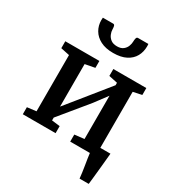

<svg xmlns="http://www.w3.org/2000/svg" viewBox="-229 -949 1154 1263"><g transform="rotate(30 348.0 -317.0)"><path d="M573 180Q571.5 161 568 136.8Q564.5 112.5 560.5 87.2Q556.5 62 552.8 39.2Q549 16.5 547.5 0L504 -63.5H667Q665.5 -45 663 -20.5Q660.5 4 658 31.5Q655.5 59 652.5 86.5Q649.5 114 647.2 138.2Q645 162.5 642.5 180ZM38 0V-53.5L106.5 -62V-489L40 -503V-555.5H299V-503L225 -489V-166L293 -250L471 -470.5V-489L405 -503V-555.5H655.5V-503L590 -489V-62L658.5 -53.5V0H398V-53.5L471 -62V-390.5L399.5 -295L225 -82.5V-61L287 -53.5V0ZM255 -813.5Q265 -813.5 267.5 -801.5Q270 -789.5 270 -777.5Q270 -761.5 277.8 -742.5Q285.5 -723.5 303 -710Q320.5 -696.5 351 -696.5Q380 -696.5 397 -710Q414 -723.5 421 -742.5Q428 -761.5 428 -777.5Q428 -789.5 430.8 -801.5Q433.5 -813.5 443.5 -813.5H522Q522.5 -809.5 522.8 -804Q523 -798.5 523 -794.5Q523 -753.5 504.5 -719.8Q486 -686 447.5 -666Q409 -646 350 -646Q292.5 -646 253.8 -666Q215 -686 195.2 -719.8Q175.5 -753.5 175.5 -794.5Q175.5 -799.5 176 -804.2Q176.5 -809 176.5 -813.5Z"/></g></svg>

Font: Merriweather SemiBold
Style: Regular
Weight: 600
Version: Version 2.100